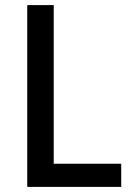

<svg xmlns="http://www.w3.org/2000/svg" viewBox="-20 -734 520 754"><path d="M87 0V-714H191V-91H456V0Z"/></svg>

Font: Noto Sans Kannada SemiCondensed Medium
Style: Regular
Weight: 500
Width: 4
Designer: Jelle Bosma - Monotype Design Team
Foundry: Monotype Imaging Inc.
Version: Version 2.005; ttfautohint (v1.8.4.7-5d5b)